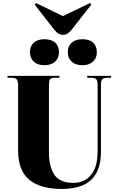

<svg xmlns="http://www.w3.org/2000/svg" viewBox="-20 -1229 780 1263"><path d="M388 14Q246 14 172.5 -46.5Q99 -107 99 -241V-668Q99 -693 92 -704.5Q85 -716 63 -717L29 -718V-730H371V-718L332 -717Q314 -716 308 -705.5Q302 -695 302 -667V-227Q302 -133 337.5 -79.5Q373 -26 463 -26Q535 -26 578.5 -78Q622 -130 622 -233V-668Q622 -696 614.5 -706Q607 -716 585 -717L554 -718V-730H711V-718L679 -717Q658 -716 651 -706Q644 -696 644 -667V-234Q644 -141 611.5 -86.5Q579 -32 521.5 -9Q464 14 388 14ZM394 -1000Q377 -1000 364 -1008Q351 -1016 335 -1036L208 -1199L217 -1209L394 -1123L572 -1209L581 -1199L450 -1032Q438 -1018 425.5 -1009Q413 -1000 394 -1000ZM522 -800Q478 -800 452 -823Q426 -846 426 -886Q426 -925 451 -948Q476 -971 522 -971Q569 -971 593 -948Q617 -925 617 -885Q617 -846 591 -823Q565 -800 522 -800ZM272 -800Q228 -800 202.5 -823Q177 -846 177 -886Q177 -925 202 -948Q227 -971 272 -971Q319 -971 343.5 -948Q368 -925 368 -885Q368 -846 342 -823Q316 -800 272 -800Z"/></svg>

Font: Literata 72pt ExtraBold
Style: Regular
Weight: 800
Designer: Latin by Veronika Burian and Jose Scaglione. Greek by Irene Vlachou. Cyrillic by Vera Evstafieva.
Foundry: TypeTogether
Version: Version 3.002